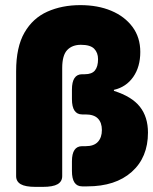

<svg xmlns="http://www.w3.org/2000/svg" viewBox="-20 -728 598 750"><path d="M119 2Q79 2 61 -8.5Q43 -19 43 -40V-450Q43 -544 75.5 -600.5Q108 -657 165 -682.5Q222 -708 294 -708Q362 -708 414.5 -686Q467 -664 497.5 -623Q528 -582 528 -525Q528 -467 500.5 -427.5Q473 -388 425 -377V-373Q495 -351 526.5 -311Q558 -271 558 -210Q558 -113 494.5 -56.5Q431 0 321 0H301Q261 0 261 -60V-98Q261 -157 301 -157H315Q347 -157 362.5 -174Q378 -191 378 -220Q378 -249 362.5 -265Q347 -281 314 -281H301Q261 -281 261 -341V-378Q261 -438 301 -438H311Q339 -438 351 -453Q363 -468 363 -497Q363 -522 348 -537.5Q333 -553 296 -553Q262 -553 242.5 -532.5Q223 -512 223 -462V-40Q223 -19 205 -8.5Q187 2 147 2Z"/></svg>

Font: Asap Black
Style: Regular
Weight: 900
Designer: Pablo Cosgaya
Foundry: Omnibus-Type
Version: Version 3.001; ttfautohint (v1.8.4.7-5d5b)